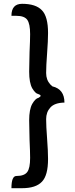

<svg xmlns="http://www.w3.org/2000/svg" viewBox="-20 -816 395 1007"><path d="M40 171Q40 107 66 107Q108 107 123 86Q138 66 138 12Q138 -19 135 -83Q133 -147 133 -185Q133 -242 149 -271Q166 -300 182 -303Q205 -315 180 -323Q166 -325 149 -353Q133 -382 133 -440Q133 -478 135 -542Q138 -606 138 -637Q138 -691 123 -712Q108 -733 66 -733H40Q40 -796 96 -796Q168 -796 200 -762Q232 -729 232 -643Q232 -602 227 -536Q222 -470 222 -433Q222 -397 244 -373L255 -363Q318 -348 318 -278Q266 -277 244 -252Q222 -228 222 -191Q222 -155 227 -89Q232 -23 232 18Q232 104 200 137Q168 171 96 171Z"/></svg>

Font: Swei Half Moon CJK SC
Style: Medium
Weight: 500
Version: Version 2.071